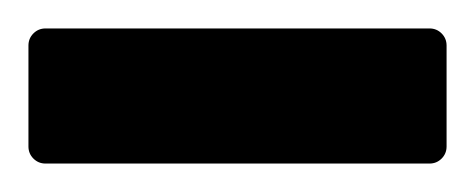

<svg xmlns="http://www.w3.org/2000/svg" viewBox="-20 -693 334 135"><path d="M0 -590V-661Q0 -666 3.5 -669.5Q7 -673 12 -673H282Q287 -673 290.5 -669.5Q294 -666 294 -661V-590Q294 -585 290.5 -581.5Q287 -578 282 -578H12Q7 -578 3.5 -581.5Q0 -585 0 -590Z"/></svg>

Font: UMi
Style: Bold
Weight: 700
Designer: Peter Middis
Foundry: We Are UMi
Version: Version 1.0